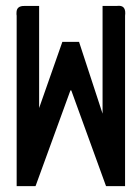

<svg xmlns="http://www.w3.org/2000/svg" viewBox="-20 -638 449 658"><path d="M334 -617.6H378.5Q383.9 -618.1 387.8 -618.1Q413 -618.1 408.6 -584V-2.5V0H406.1H345.4H343.9L342.9 -1.5L224.3 -328.1H221.3L102.3 -1.5L101.3 0H99.8H39.5H37.1V-2.5V-584Q36.1 -589.4 36.6 -594.9Q36.6 -618.1 63.7 -617.6H111.7H114.1V-615.6V-267.8L193.2 -493.1L193.7 -494.6H195.7H249H251L251.5 -492.6L331.5 -248.5V-615.6V-617.6Z"/></svg>

Font: RIT Uroob
Style: 

Weight: 700
Designer: Hussain K H
Foundry: RIT
Version: 2.1.1